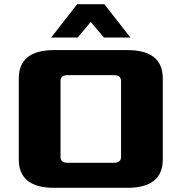

<svg xmlns="http://www.w3.org/2000/svg" viewBox="-20 -900 870 920"><path d="M70 -136V-524Q70 -660 240 -660H590Q760 -660 760 -524V-136Q760 0 590 0H240Q70 0 70 -136ZM270 -148Q270 -120 305 -120H525Q560 -120 560 -148V-512Q560 -540 525 -540H305Q270 -540 270 -512ZM225 -720 350 -880H480L605 -720H478L415 -795L352 -720Z"/></svg>

Font: Xolonium
Style: Bold
Weight: 700
Designer: Severin Meyer
Version: Version 4.2